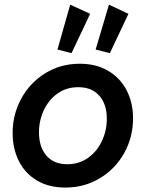

<svg xmlns="http://www.w3.org/2000/svg" viewBox="-20 -805 632 832"><path d="M34.7 -228.5Q34.7 -309.6 72.5 -378.4Q110.4 -447.3 176.8 -488Q243.2 -528.8 325.7 -528.8Q397 -528.8 449.2 -497.8Q501.5 -466.8 529.1 -413.1Q556.6 -359.4 556.6 -292Q556.6 -211.4 518.6 -142.6Q480.5 -73.7 413.3 -33Q346.2 7.8 263.2 7.8Q190.4 7.8 138.7 -23.7Q86.9 -55.2 60.8 -108.9Q34.7 -162.6 34.7 -228.5ZM442.9 -290.5Q442.9 -353 410.4 -390.1Q377.9 -427.2 318.8 -427.2Q268.1 -427.2 229.5 -399.9Q190.9 -372.6 169.9 -327.4Q148.9 -282.2 148.9 -231.4Q148.9 -168.5 180.9 -130.9Q212.9 -93.3 272 -93.3Q322.3 -93.3 361.3 -120.8Q400.4 -148.4 421.6 -193.8Q442.9 -239.3 442.9 -290.5ZM394.5 -590.3 452.1 -784.7 536.6 -745.1 456.1 -574.7ZM229 -590.3 284.2 -784.7 370.6 -745.1 290 -574.7Z"/></svg>

Font: Reddit Sans Chocolate SemiBold
Style: Italic
Weight: 600
Italic angle: -11.25°
Designer: Stephen Hutchings
Version: Version 1.013